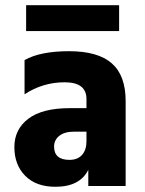

<svg xmlns="http://www.w3.org/2000/svg" viewBox="-20 -712 556 735"><path d="M436 -593H80V-692H436ZM192 3Q118 3 76.5 -39Q35 -81 35 -149Q35 -217 88.5 -257.5Q142 -298 247 -298H311V-333Q311 -397 227.5 -397Q144 -397 74 -351V-482Q134 -516 244.5 -516Q355 -516 408 -469.5Q461 -423 461 -325V0H318V-62Q286 3 192 3ZM246 -100Q277 -100 294 -119Q311 -138 311 -171V-208H264Q227 -208 207 -192Q187 -176 187 -151Q187 -100 246 -100Z"/></svg>

Font: Hind Vadodara
Style: Bold
Weight: 700
Designer: Hitesh Malaviya
Foundry: Indian Type Foundry
Version: Version 0.702;PS 1.0;hotconv 1.0.81;makeotf.lib2.5.63406